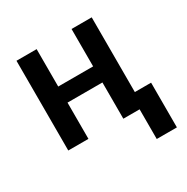

<svg xmlns="http://www.w3.org/2000/svg" viewBox="-161 -666 953 979"><g transform="rotate(-30 315.5 -176.5)"><path d="M508.3 0V-528.3H389.6V-308.1H184.1V-528.3H65.4V0H184.1V-213.4H389.6V0ZM604 174.8V-88.4H485.4V174.8Z"/></g></svg>

Font: FAU Chimera Medium
Style: Regular
Weight: 500
Version: Version 1.002;hotconv 1.0.117;makeotfexe 2.5.65602